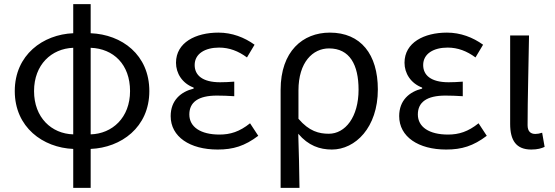

<svg xmlns="http://www.w3.org/2000/svg" viewBox="-20 -716 2707 936"><path d="M337 -61C231 -64 146 -143 146 -272C146 -401 231 -479 337 -483ZM337 200H422V10C570 4 708 -95 708 -272C708 -449 574 -548 422 -554V-696H337V-554C190 -548 52 -449 52 -272C52 -95 190 4 337 10ZM422 -483C533 -479 614 -402 614 -272C614 -142 527 -64 422 -61Z M1041 13C1117 13 1173 -4 1239 -54L1199 -115C1148 -74 1103 -60 1050 -60C958 -60 903 -97 903 -158C903 -218 947 -250 1037 -250C1064 -250 1090 -249 1122 -247V-318C1095 -316 1075 -315 1053 -315C966 -315 929 -350 929 -399C929 -455 981 -484 1048 -484C1098 -484 1142 -467 1184 -436L1221 -498C1171 -534 1111 -557 1045 -557C934 -557 838 -509 838 -410C838 -359 868 -310 924 -289V-284C862 -269 812 -227 812 -150C812 -49 906 13 1041 13Z M1348 200H1440C1439 103 1437 34 1434 -64C1483 -6 1539 13 1598 13C1712 13 1822 -94 1822 -280C1822 -451 1739 -557 1588 -557C1456 -557 1348 -466 1348 -278ZM1583 -64C1535 -64 1487 -76 1435 -137V-275C1435 -413 1505 -480 1584 -480C1685 -480 1728 -400 1728 -279C1728 -145 1663 -64 1583 -64Z M2155 13C2231 13 2287 -4 2353 -54L2313 -115C2262 -74 2217 -60 2164 -60C2072 -60 2017 -97 2017 -158C2017 -218 2061 -250 2151 -250C2178 -250 2204 -249 2236 -247V-318C2209 -316 2189 -315 2167 -315C2080 -315 2043 -350 2043 -399C2043 -455 2095 -484 2162 -484C2212 -484 2256 -467 2298 -436L2335 -498C2285 -534 2225 -557 2159 -557C2048 -557 1952 -509 1952 -410C1952 -359 1982 -310 2038 -289V-284C1976 -269 1926 -227 1926 -150C1926 -49 2020 13 2155 13Z M2570 13C2601 13 2620 7 2635 0L2623 -69C2611 -65 2600 -63 2590 -63C2567 -63 2552 -75 2552 -106C2552 -237 2557 -396 2559 -543H2467V-112C2467 -32 2496 13 2570 13Z"/></svg>

Font: Noto Sans CJK JP
Style: Regular
Weight: 400
Designer: Ryoko NISHIZUKA 西塚涼子 (kana, bopomofo & ideographs); Paul D. Hunt (Latin, Greek & Cyrillic); Sandoll Communications 산돌커뮤니
Foundry: Adobe
Version: Version 2.004;hotconv 1.0.118;makeotfexe 2.5.65603